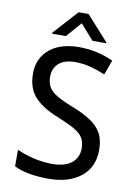

<svg xmlns="http://www.w3.org/2000/svg" viewBox="-98 -964 719 1035"><g transform="rotate(10 261.0 -446.0)"><path d="M463.4 -283.2Q484.4 -246.1 484.4 -190.4Q484.4 -95.7 418.5 -43Q352.5 9.8 240.7 9.8Q184.1 9.8 135.3 1Q86.9 -7.8 54.7 -24.4L53.2 -24.9V-26.4V-111.8V-115.2L57.1 -113.8Q91.8 -98.1 141.6 -85.4Q191.9 -72.8 244.6 -72.3Q317.4 -72.3 354 -102.5Q390.1 -132.3 390.1 -183.1Q390.1 -216.8 376 -240Q361.8 -263.2 328.1 -282.2Q293.9 -301.8 234.9 -325.7Q150.4 -358.4 106 -405.8Q61 -453.6 61.5 -536.1Q61.5 -591.8 89.1 -632.8Q116.7 -673.8 165.5 -695.8Q214.8 -717.8 279.8 -717.8Q335.4 -717.8 382.1 -706.8Q428.7 -695.8 468.3 -677.7L470.2 -676.8L469.2 -674.8L441.4 -598.6L440.4 -596.2L438 -597.2Q401.9 -612.8 361.3 -623.5Q320.8 -634.3 277.8 -634.8Q216.3 -634.8 186 -607.4Q155.8 -580.1 155.3 -534.7Q155.3 -500 169.2 -476.8Q183.1 -453.6 214.8 -435.1Q247.1 -416 299.8 -395.5Q359.4 -372.6 400.4 -346.2Q441.9 -320.3 463.4 -283.2ZM421.4 -768.6V-763.7H346.7L273.4 -846.7L200.7 -763.7H126V-769.5L246.1 -902.3H300.8Z"/></g></svg>

Font: MAUL
Style: Regular
Weight: 400
Designer: MAUL
Version: Version 1.0; 2020; ttfautohint (v1.8.3)